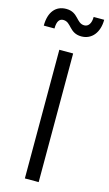

<svg xmlns="http://www.w3.org/2000/svg" viewBox="-176 -1025 609 1074"><g transform="rotate(15 128.0 -488.0)"><path d="M187 -849C248 -849 287 -899 287 -972H226C226 -935 211 -913 187 -913C140 -913 138 -976 67 -976C7 -976 -31 -933 -31 -853H31C31 -897 46 -912 67 -912C114 -912 116 -849 187 -849ZM168 0V-745H88V0Z"/></g></svg>

Font: Plus Jakarta Sans
Style: Regular
Weight: 400
Designer: Gumpita Rahayu
Foundry: Tokotype
Version: Version 2.071;gftools[0.9.30]